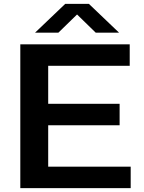

<svg xmlns="http://www.w3.org/2000/svg" viewBox="-20 -968 740 988"><path d="M84.5 0V-740H647.5V-629.5H228V-434H595.5V-323.5H228V-110.5H652.5V0ZM160.5 -800 315.5 -948H437.5L592.5 -800H472.5L376.5 -893.5L280.5 -800Z"/></svg>

Font: Encode Sans Expanded Expanded SemiBold
Style: Regular
Weight: 600
Width: 7
Designer: Multiple Designers
Foundry: Impallari Type
Version: Version 3.000; ttfautohint (v1.8.3) -l 8 -r 50 -G 200 -x 14 